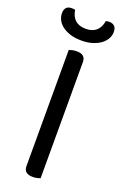

<svg xmlns="http://www.w3.org/2000/svg" viewBox="-154 -839 570 891"><g transform="rotate(20 131.0 -394.0)"><path d="M171 -2Q166 0 156 2.5Q146 5 134 5Q90 5 90 -32V-606Q95 -608 105.5 -610.5Q116 -613 128 -613Q171 -613 171 -576ZM206 -791Q210 -792 214 -792.5Q218 -793 223 -793Q239 -793 248.5 -784Q258 -775 258 -755Q258 -739 250 -723.5Q242 -708 226 -695.5Q210 -683 186 -675Q162 -667 130 -667Q97 -667 73 -675Q49 -683 33 -695.5Q17 -708 9.5 -724Q2 -740 2 -755Q2 -793 37 -793Q46 -793 54 -791Q65 -725 130 -725Q195 -725 206 -791Z"/></g></svg>

Font: Baloo 2 Latin
Style: Regular
Weight: 400
Designer: Sarang Kulkarni and Ek Type
Foundry: Ek Type
Version: Version 1.001